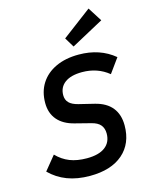

<svg xmlns="http://www.w3.org/2000/svg" viewBox="-132 -981 844 1077"><g transform="rotate(-15 290.0 -442.5)"><path d="M255 12Q181 12 123.5 -10Q66 -32 23 -75L89 -156Q123 -121 165 -104.5Q207 -88 264 -88Q333 -88 369.5 -115.5Q406 -143 406 -194Q406 -224 390 -243.5Q374 -263 337 -272L247 -295Q183 -311 150 -350Q117 -389 117 -448Q117 -513 147.5 -561Q178 -609 234.5 -635.5Q291 -662 368 -662Q491 -662 575 -592L515 -509Q450 -562 361 -562Q296 -562 261 -536Q226 -510 226 -464Q226 -437 242.5 -420Q259 -403 295 -394L385 -372Q450 -356 482.5 -315.5Q515 -275 515 -212Q515 -107 446.5 -47.5Q378 12 255 12ZM353 -713 319 -769 489 -897 541 -815Z"/></g></svg>

Font: Sometype Mono SemiBold
Style: Italic
Weight: 600
Italic angle: -12°
Designer: Ryoichi Tsunekawa
Foundry: Dharma Type
Version: Version 1.001